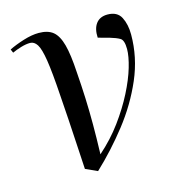

<svg xmlns="http://www.w3.org/2000/svg" viewBox="-88 -608 691 725"><g transform="rotate(-15 257.0 -246.0)"><path d="M208 35 162 14Q160 -26 158 -55.5Q156 -85 154.5 -114.5Q153 -144 150.5 -182Q148 -220 144 -277Q138 -370 130.5 -417.5Q123 -465 112 -482Q101 -499 85 -499Q69 -499 49 -493Q29 -487 14 -480L8 -494Q32 -506 65.5 -516.5Q99 -527 126 -527Q162 -527 182 -510.5Q202 -494 212.5 -455Q223 -416 227 -346Q231 -293 233 -243Q235 -193 235 -140.5Q235 -88 233 -24Q283 -68 320 -118.5Q357 -169 382.5 -219Q408 -269 420.5 -311.5Q433 -354 433 -382Q433 -417 419 -425Q405 -433 381 -440L337 -452Q335 -487 350 -507Q365 -527 395 -527Q433 -527 447.5 -499Q462 -471 462 -431Q462 -342 426 -258.5Q390 -175 332 -101Q274 -27 208 35Z"/></g></svg>

Font: Literata 72pt
Style: Italic
Weight: 400
Italic angle: -2°
Designer: Latin by Veronika Burian and Jose Scaglione. Greek by Irene Vlachou. Cyrillic by Vera Evstafieva
Foundry: TypeTogether
Version: Version 3.002